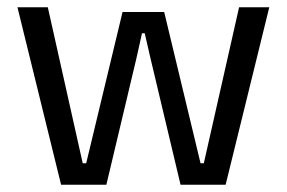

<svg xmlns="http://www.w3.org/2000/svg" viewBox="-20 -508 788 528"><path d="M148 0 28 -488H111.5L207.5 -59H217L317 -475H431.5L531.5 -59H540.5L637.5 -488H720.5L600.5 0H476.5L394 -347L378 -416.5H370.5L355 -347L272.5 0Z"/></svg>

Font: Anek Tamil Medium
Style: Regular
Weight: 400
Version: Version 1.003